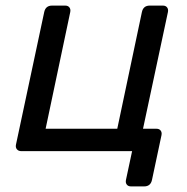

<svg xmlns="http://www.w3.org/2000/svg" viewBox="-20 -540 667 686"><path d="M448 126Q438 126 433 119.5Q428 113 430 103L452 0H56Q46 0 40.5 -6.5Q35 -13 37 -23L138 -497Q143 -520 166 -520H213Q223 -520 228 -513.5Q233 -507 231 -497L143 -80H399L487 -497Q492 -520 515 -520H562Q572 -520 577 -513.5Q582 -507 580 -497L491 -80H539Q549 -80 554 -73.5Q559 -67 557 -57L523 103Q518 126 495 126Z"/></svg>

Font: Lubike
Style: Italic
Weight: 400
Italic angle: -12°
Foundry: Honoka55
Version: Version 1.000;July 22, 2022;FontCreator 14.0.0.2862 64-bit